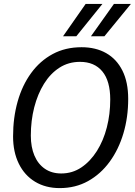

<svg xmlns="http://www.w3.org/2000/svg" viewBox="-20 -952 691 984"><path d="M286 12Q214 12 160 -20.5Q106 -53 76.5 -113Q47 -173 47 -253Q47 -349 70.5 -432Q94 -515 139.5 -577.5Q185 -640 250 -675Q315 -710 398 -710Q471 -710 524.5 -679.5Q578 -649 607.5 -590Q637 -531 637 -445Q637 -351 612.5 -268.5Q588 -186 542 -123Q496 -60 431.5 -24Q367 12 286 12ZM294 -63Q351 -63 397 -94Q443 -125 476.5 -178Q510 -231 527.5 -299Q545 -367 545 -442Q545 -537 504.5 -586Q464 -635 390 -635Q331 -635 284.5 -605Q238 -575 205.5 -522.5Q173 -470 155.5 -402Q138 -334 138 -257Q138 -198 156.5 -154.5Q175 -111 210 -87Q245 -63 294 -63ZM303 -766 419 -932H505L371 -766ZM446 -766 564 -932H651L515 -766Z"/></svg>

Font: Azeret Mono Thin Light
Style: Italic
Weight: 300
Italic angle: -12°
Version: Version 1.002